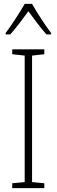

<svg xmlns="http://www.w3.org/2000/svg" viewBox="-20 -1061 291 988"><path d="M145 -1041H107C83 -998 37 -928 9 -891V-884H33C62 -916 99 -966 126 -1003C154 -965 189 -917 219 -884H243V-891C220 -920 170 -996 145 -1041ZM208 -93V-118L145 -124V-775L208 -782V-807H43V-782L107 -775V-124L43 -118V-93Z"/></svg>

Font: Noto Sans Telugu UI Condensed ExtraLight
Style: Regular
Weight: 200
Width: 3
Designer: Jelle Bosma - Monotype Design Team
Foundry: Monotype Imaging Inc.
Version: Version 2.005